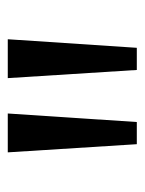

<svg xmlns="http://www.w3.org/2000/svg" viewBox="41 -739 372 494"><g transform="rotate(-90 227.0 -492.0)"><path d="M103 -326 82 -658H182L160 -326ZM294 -326 273 -658H373L351 -326Z"/></g></svg>

Font: Ysabeau SC SemiBold
Style: Regular
Weight: 600
Designer: Christian Thalmann (Catharsis Fonts)
Version: Version 2.001;gftools[0.9.30]; featfreeze: smcp